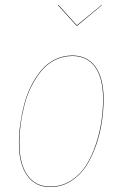

<svg xmlns="http://www.w3.org/2000/svg" viewBox="-20 -753 499 782"><path d="M394 -732.9 395 -731.9 293.9 -647.9H292L215.8 -731.9L217.8 -732.9L293 -649.9ZM185.1 8.8Q123.5 8.8 90.3 -38.3Q57.1 -85.4 57.1 -169.9Q57.1 -207.5 62.5 -247.1Q67.9 -286.6 78.4 -327.1Q88.9 -367.7 106.9 -403.3Q125 -439 148.2 -466.8Q171.4 -494.6 204.1 -510.7Q236.8 -526.9 274.9 -526.9Q335.9 -526.9 368.9 -480.7Q401.9 -434.6 401.9 -350.1Q401.9 -305.2 395 -258.1Q388.2 -210.9 371.6 -162.6Q355 -114.3 330.8 -76.7Q306.6 -39.1 268.8 -15.1Q231 8.8 185.1 8.8ZM185.1 6.8Q231 6.8 268.3 -16.8Q305.7 -40.5 329.6 -77.9Q353.5 -115.2 369.9 -163.6Q386.2 -211.9 393.1 -258.5Q399.9 -305.2 399.9 -350.1Q399.9 -433.6 367.7 -479.2Q335.4 -524.9 274.9 -524.9Q236.8 -524.9 204.3 -508.8Q171.9 -492.7 148.9 -464.8Q126 -437 108.2 -401.9Q90.3 -366.7 79.8 -326.2Q69.3 -285.6 64.2 -246.6Q59.1 -207.5 59.1 -169.9Q59.1 -85.9 91.6 -39.6Q124 6.8 185.1 6.8Z"/></svg>

Font: Fira Sans Compressed Two
Style: Italic
Weight: 100
Width: 3
Italic angle: -8°
Designer: Carrois Corporate & Edenspiekermann AG
Foundry: Carrois Corporate GbR & Edenspiekermann AG
Version: Version 4.203;PS 004.203;hotconv 1.0.88;makeotf.lib2.5.64775